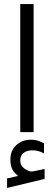

<svg xmlns="http://www.w3.org/2000/svg" viewBox="-20 -657 264 954"><path d="M64.5 212.4Q46.9 198.2 39.3 180.2Q31.7 162.1 31.7 135.3Q31.7 90.8 61 64Q90.3 37.1 135.7 37.1Q168 37.1 198.7 55.7V105.5Q170.9 89.8 142.6 89.8Q114.3 89.8 97.4 102.5Q80.6 115.2 80.6 141.6Q81.1 176.8 126 193.4Q132.3 195.3 136.7 195.3Q138.7 195.3 141.6 194.8Q150.4 193.4 160.6 191.2Q170.9 189 182.9 186.5Q194.8 184.1 201.7 182.6V231.9L15.1 276.9V229.5L63 218.8L70.3 217.3ZM80.6 -636.7H147V-0.5H80.6Z"/></svg>

Font: Shabnam Light FD
Style: Light-FD
Weight: 300
Foundry: DejaVu fonts team - Redesigned by Saber Rastikerdar - Based on Vazir font
Version: Version 5.0.0